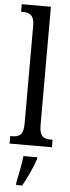

<svg xmlns="http://www.w3.org/2000/svg" viewBox="-64 -791 381 1043"><g transform="rotate(5 126.5 -269.5)"><path d="M11 0H242V-41H233C194 -41 170 -52 170 -115V-760H11V-719H21C52 -719 83 -710 83 -651V-115C83 -52 59 -41 21 -41H11ZM66 208V221H99C123 179 154 113 167 71V61H92C87 110 75 163 66 208Z"/></g></svg>

Font: Noto Serif Ethiopic XCn
Style: Regular
Weight: 400
Width: 2
Designer: Monotype Design Team
Foundry: Monotype Imaging Inc.
Version: Version 2.102